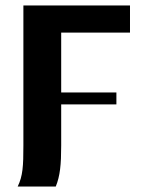

<svg xmlns="http://www.w3.org/2000/svg" viewBox="-20 -481 531 706"><path d="M458 -361V-461H66V54C66 130 64 166 45 205H185C201 166 205 124 205 54V-97H408V-141H205V-361Z"/></svg>

Font: XITS Math
Style: Bold
Weight: 700
Designer: MicroPress Inc., with final additions and corrections provided by Coen Hoffman, Elsevier (retired)
Version: Version 1.302